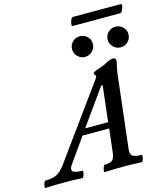

<svg xmlns="http://www.w3.org/2000/svg" viewBox="-219 -1103 1051 1213"><g transform="rotate(-15 307.0 -496.5)"><path d="M-74 3Q-79 3 -77.5 -8Q-76 -19 -71.5 -30.5Q-67 -42 -62 -42Q-12 -42 15.5 -58Q43 -74 67 -107L412 -583Q418 -590 418 -595Q418 -600 413 -606Q407 -613 407 -616Q407 -625 441 -636Q460 -642 476 -648.5Q492 -655 507 -663Q520 -671 531.5 -674Q543 -677 551 -677Q568 -677 568 -655Q564 -638 559 -615.5Q554 -593 551 -564L497 -99Q493 -71 505.5 -56.5Q518 -42 567 -42Q572 -42 570.5 -30.5Q569 -19 565 -8Q561 3 556 3Q492 0 437 0Q380 0 314 3Q309 3 310.5 -8Q312 -19 316.5 -30.5Q321 -42 325 -42Q365 -42 378 -56.5Q391 -71 394 -99L412 -256H238L126 -98Q106 -71 117.5 -56.5Q129 -42 180 -42Q184 -42 183 -30.5Q182 -19 177.5 -8Q173 3 169 3Q103 0 48 0Q-10 0 -74 3ZM433 -530 266 -296H416L443 -530ZM383 -732Q355 -732 335 -752Q315 -772 315 -800Q315 -828 335 -847.5Q355 -867 383 -867Q411 -867 431 -847.5Q451 -828 451 -800Q451 -772 431 -752Q411 -732 383 -732ZM616 -732Q588 -732 568 -752Q548 -772 548 -800Q548 -828 568 -847.5Q588 -867 616 -867Q644 -867 664 -847.5Q684 -828 684 -800Q684 -772 664 -752Q644 -732 616 -732ZM358 -941Q350 -941 351.5 -955Q353 -969 359.5 -982.5Q366 -996 373 -996H684Q694 -996 692 -982.5Q690 -969 682.5 -955Q675 -941 667 -941Z"/></g></svg>

Font: Junicode SmExp
Style: Bold Italic
Weight: 700
Width: 6
Italic angle: -11°
Designer: Peter S. Baker
Version: Version 2.205; ttfautohint (v1.8.4)